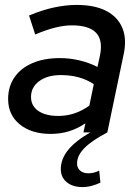

<svg xmlns="http://www.w3.org/2000/svg" viewBox="-20 -538 562 780"><path d="M315 222Q275 222 251 202Q227 182 227 149Q227 108 257 71Q287 34 347 0H319L327 -37Q294 -15 259.5 -4.5Q225 6 186 6Q108 6 60.5 -32.5Q13 -71 13 -136Q13 -186 38.5 -223.5Q64 -261 111.5 -281.5Q159 -302 223 -302Q264 -302 303.5 -292.5Q343 -283 376 -266L386 -312Q399 -374 370.5 -404.5Q342 -435 272 -435Q242 -435 206.5 -426.5Q171 -418 123 -398L98 -475Q153 -498 201 -508Q249 -518 291 -518Q364 -518 411 -494Q458 -470 477 -424.5Q496 -379 482 -316L416 0Q353 33 323 63.5Q293 94 293 126Q293 144 305.5 155Q318 166 339 166Q362 166 383 155L388 204Q371 212 352.5 217Q334 222 315 222ZM217 -67Q251 -67 282.5 -77.5Q314 -88 343 -109L361 -196Q306 -233 227 -233Q173 -233 139.5 -208.5Q106 -184 106 -144Q106 -108 135.5 -87.5Q165 -67 217 -67Z"/></svg>

Font: Red Hat Display SemiBold
Style: Italic
Weight: 600
Italic angle: -12°
Designer: Pentagram, MCKL
Foundry: Pentagram, MCKL
Version: Version 1.023